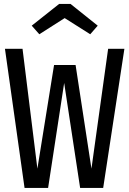

<svg xmlns="http://www.w3.org/2000/svg" viewBox="-20 -930 640 950"><path d="M595.5 -688.5 490.5 0H376.5L297.5 -519.5L218 0H101.5L4.5 -688.5H91.5L165 -95.5L247.5 -608.5H354L432.5 -95.5L515 -688.5ZM329 -910.5 463.5 -803 426.5 -760.5 300 -840.5 174.5 -760.5 137 -803 272.5 -910.5Z"/></svg>

Font: Fast_Mono
Style: Regular
Weight: 400
Monospace: yes
Designer: Carrois Corporate, Edenspiekermann AG, Nikita Prokopov
Foundry: Carrois Corporate, Edenspiekermann AG, Nikita Prokopov
Version: Version 5.002